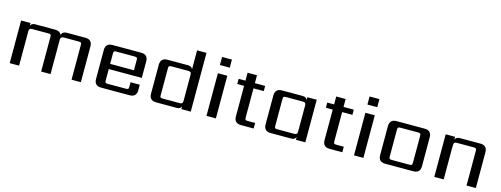

<svg xmlns="http://www.w3.org/2000/svg" viewBox="-18 -1391 5503 2111"><g transform="rotate(15 2733.5 -335.0)"><path d="M607 -485H816Q895 -485 895 -406V0H789V-395Q789 -414 783.5 -420Q778 -426 758 -426H585Q550 -426 550 -390V0H443V-395Q443 -414 437.5 -420Q432 -426 412 -426H227Q208 -426 200 -418.5Q192 -411 192 -392V0H85V-485H192V-452Q203 -485 247 -485H471Q529 -485 544 -444Q556 -485 607 -485Z M1154 -278H1425V-395Q1425 -414 1419 -420Q1413 -426 1394 -426H1185Q1165 -426 1159.5 -420Q1154 -414 1154 -395ZM1126 -485H1451Q1530 -485 1530 -406V-219H1154V-90Q1154 -70 1159.5 -64.5Q1165 -59 1185 -59H1392Q1411 -59 1417 -64.5Q1423 -70 1423 -90V-141H1528V-79Q1528 0 1449 0H1126Q1047 0 1047 -79V-406Q1047 -485 1126 -485Z M1811 -59H2005Q2023 -59 2031 -66.5Q2039 -74 2039 -93V-392Q2039 -411 2031 -418.5Q2023 -426 2005 -426H1811Q1791 -426 1785.5 -420Q1780 -414 1780 -395V-90Q1780 -70 1785.5 -64.5Q1791 -59 1811 -59ZM2039 -669H2146V0H2039V-31Q2026 0 1984 0H1752Q1673 0 1673 -79V-406Q1673 -485 1752 -485H1984Q2026 -485 2039 -454Z M2432 0H2325V-485H2432ZM2323 -578V-670H2435V-578Z M2863 -426H2746V-94Q2746 -74 2752 -68.5Q2758 -63 2777 -63H2862V0H2718Q2639 0 2639 -79V-426H2561V-485H2639V-575H2746V-485H2863Z M3115 -59H3309Q3327 -59 3335 -66.5Q3343 -74 3343 -93V-392Q3343 -411 3335 -418.5Q3327 -426 3309 -426H3115Q3095 -426 3089.5 -420Q3084 -414 3084 -395V-90Q3084 -70 3089.5 -64.5Q3095 -59 3115 -59ZM3343 -485H3450V0H3343V-31Q3330 0 3288 0H3056Q2977 0 2977 -79V-406Q2977 -485 3056 -485H3288Q3330 -485 3343 -454Z M3872 -426H3755V-94Q3755 -74 3761 -68.5Q3767 -63 3786 -63H3871V0H3727Q3648 0 3648 -79V-426H3570V-485H3648V-575H3755V-485H3872Z M4111 0H4004V-485H4111ZM4002 -578V-670H4114V-578Z M4651 -90V-395Q4651 -414 4645 -420Q4639 -426 4620 -426H4418Q4399 -426 4393 -420Q4387 -414 4387 -395V-90Q4387 -70 4393 -64.5Q4399 -59 4418 -59H4620Q4639 -59 4645 -64.5Q4651 -70 4651 -90ZM4360 -485H4678Q4757 -485 4757 -406V-79Q4757 0 4678 0H4360Q4281 0 4281 -79V-406Q4281 -485 4360 -485Z M5081 -485H5312Q5391 -485 5391 -406V0H5285V-395Q5285 -414 5279 -420Q5273 -426 5254 -426H5060Q5042 -426 5034 -418.5Q5026 -411 5026 -392V-360H5025V0H4918V-485H5025V-452Q5036 -485 5081 -485Z"/></g></svg>

Font: Sarpanch Medium
Style: Regular
Weight: 500
Designer: Manushi Parikh (Devanagari and Latin), Jyotish Sonowal (Devanagari)
Foundry: Indian Type Foundry
Version: Version 2.004;PS 1.0;hotconv 1.0.78;makeotf.lib2.5.61930; tt